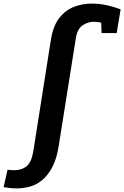

<svg xmlns="http://www.w3.org/2000/svg" viewBox="-144 -806 691 1068"><path d="M-124 235 -102 138Q-93 139 -84 140Q-75 141 -66 141Q-24 141 3.5 119Q31 97 41 37L139 -584Q151 -661 185 -705Q219 -749 266.5 -767.5Q314 -786 366 -786Q410 -786 452 -776.5Q494 -767 527 -754L505 -622H421L419 -680Q398 -685 379 -685Q345 -685 315.5 -665Q286 -645 278 -594L183 3Q172 76 147.5 122.5Q123 169 91 195.5Q59 222 22 232Q-15 242 -52 242Q-74 242 -92 239.5Q-110 237 -124 235Z"/></svg>

Font: Bitter
Style: Bold Italic
Weight: 700
Italic angle: -9°
Designer: Sol Matas, and Bitter project Authors
Foundry: Sol Matas
Version: Version 2.001